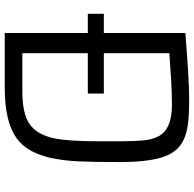

<svg xmlns="http://www.w3.org/2000/svg" viewBox="-24 -774 798 789"><g transform="rotate(90 374.5 -379.0)"><path d="M115.2 -742.2Q308.6 -757.8 382.3 -757.8Q456.1 -757.8 492.9 -752.4Q529.8 -747.1 556.4 -733.9Q583 -720.7 600.3 -698Q617.7 -675.3 627.9 -640.1Q645.5 -577.6 645.5 -471.9Q645.5 -366.2 642.6 -304Q639.6 -241.7 629.2 -192.6Q618.7 -143.6 598.6 -107.2Q578.6 -70.8 544.9 -46.9Q477.1 0 340.3 0H115.2V-341.3H36.1V-407.2H115.2ZM355 -72.3Q446.8 -72.3 489.7 -102.3Q532.7 -132.3 547.9 -203.1Q560.1 -261.2 560.1 -390.1V-475.6Q560.1 -528.3 556.6 -568.1Q553.2 -607.9 538.1 -634.3Q508.8 -687 410.6 -687Q358.4 -687 304.7 -683.6L198.2 -676.3V-407.2H363.8V-341.3H198.2V-72.3Z"/></g></svg>

Font: Armata
Style: Regular
Weight: 400
Designer: Viktoriya Grabowska
Foundry: Viktoriya Grabowska
Version: Version 1.002